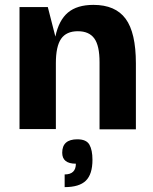

<svg xmlns="http://www.w3.org/2000/svg" viewBox="-20 -529 626 787"><path d="M176 -500 207 -379Q221 -446 258.5 -477.5Q296 -509 363 -509Q453 -509 495 -452Q537 -395 537 -269V1H388V-274Q388 -342 366.5 -371.5Q345 -401 299 -401Q252 -401 230.5 -370Q209 -339 209 -270V0H60V-500ZM297 42Q334 42 346.5 64Q359 86 359 126Q359 185 332 211.5Q305 238 245 238V186Q291 186 291 142Q235 142 235 97Q235 42 297 42Z"/></svg>

Font: Fivo Sans Modern
Style: Regular
Weight: 700
Designer: Alexander Slobzheninov
Foundry: Alexander Slobzheninov
Version: 1.0